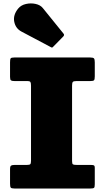

<svg xmlns="http://www.w3.org/2000/svg" viewBox="-20 -1079 600 1099"><path d="M392.5 -589V-157Q392.5 -141 397.8 -138Q403 -135 419.5 -135H498.5Q511 -135 516.8 -132.8Q522.5 -130.5 522.5 -118V-25Q522.5 -8 518.2 -4Q514 0 497.5 0H62.5Q45.5 0 41.5 -5.2Q37.5 -10.5 37.5 -28V-110.5Q37.5 -127.5 43.5 -131.2Q49.5 -135 65 -135H134Q148.5 -135 153 -139Q157.5 -143 157.5 -158.5V-588Q157.5 -604 154.2 -609.5Q151 -615 135 -615H64Q48.5 -615 43 -618.8Q37.5 -622.5 37.5 -639V-721.5Q37.5 -739.5 41 -744.8Q44.5 -750 62.5 -750H495.5Q513.5 -750 518 -744.5Q522.5 -739 522.5 -722V-642Q522.5 -624 518 -619.5Q513.5 -615 496 -615H417.5Q401 -615 396.8 -610Q392.5 -605 392.5 -589ZM270.5 -809.5 102.5 -898.5Q69 -916.5 61.5 -954.8Q54 -993 84 -1030Q100.5 -1050 128.5 -1056.2Q156.5 -1062.5 183.8 -1056.5Q211 -1050.5 225 -1033L342 -888.5Q351 -879.5 342.5 -870.5L285.5 -812.5Q281.5 -808 278.8 -807Q276 -806 270.5 -809.5Z"/></svg>

Font: Besley* Fatface
Style: Regular
Weight: 900
Designer: Owen Earl
Foundry: indestructible type*
Version: Version 3.000; ttfautohint (v1.8.3)